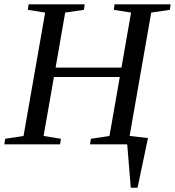

<svg xmlns="http://www.w3.org/2000/svg" viewBox="-31 -675 818 898"><path d="M-10.7 0 -6.8 -25.9 79.1 -39.1 180.2 -616.2 99.1 -628.9 103 -654.8H365.2L361.3 -628.9L273.9 -616.2L229 -358.9H537.1L582 -616.2L501 -628.9L504.9 -654.8H767.1L763.2 -628.9L676.3 -616.2L575.2 -39.1L661.1 -29.3L612.3 203.1H580.6L564 0H390.1L394 -25.9L481 -39.1L529.3 -314.9H221.2L172.9 -39.1L253.9 -25.9L250 0Z"/></svg>

Font: Tinos
Style: Italic
Weight: 400
Italic angle: -16.333°
Designer: Steve Matteson
Foundry: Monotype Imaging Inc.
Version: Version 1.32